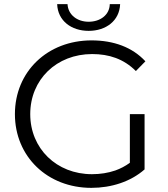

<svg xmlns="http://www.w3.org/2000/svg" viewBox="-20 -901 813 927"><path d="M408 -752C492 -752 557 -801 560 -881H510C509 -829 464 -796 408 -796C353 -796 309 -829 306 -881H256C259 -801 324 -752 408 -752ZM421 6C518 6 611 -24 678 -83V-350H607V-115C585 -99 562 -87 537 -78C502 -66 464 -60 424 -60C253 -60 126 -184 126 -350C126 -517 253 -640 425 -640C506 -640 577 -617 636 -558L682 -605C619 -673 529 -706 422 -706C209 -706 52 -555 52 -350C52 -145 209 6 421 6Z"/></svg>

Font: Montserrat Z
Style: Regular
Weight: 400
Designer: Julieta Ulanovsky
Foundry: Julieta Ulanovsky
Version: Version 8.000